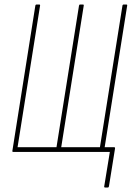

<svg xmlns="http://www.w3.org/2000/svg" viewBox="-20 -675 585 853"><path d="M447 158Q442 158 443 153L468 0H39Q34 0 35 -5L137 -650Q138 -655 143 -655H154Q159 -655 158 -650L58 -21H231L331 -650Q332 -655 336 -655H348Q353 -655 352 -650L252 -21H424L524 -650Q525 -655 530 -655H541Q546 -655 545 -650L445 -21H487Q492 -21 491 -15L464 153Q463 158 459 158Z"/></svg>

Font: Sofia Sans Extra Condensed Thin
Style: Italic
Weight: 250
Italic angle: -9°
Version: Version 4.100